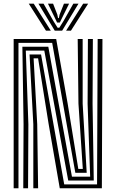

<svg xmlns="http://www.w3.org/2000/svg" viewBox="-20 -1009 622 1029"><path d="M53.2 0V-800H281.1L342.7 -453.4L399.7 -103.5H423.8L400.5 -453.3L396.4 -800H423V-453.3L444.7 -82.8H383.8L259.6 -779.3H79V0ZM104.7 0 106.3 -342.8 99.9 -758.6H238.9L365.6 -62.1H463.2L449.5 -453.3L451.1 -800H477.7L476.1 -453.3L482.5 -41.4H345.7L217.4 -737.9H118.3L132.1 -342.8L130.4 0ZM158.6 0V-342.8L138.4 -717.2H200L324.2 -20.7H500.2L503.4 -800H529.1L525.9 0H300.3L240.4 -345.8L184.1 -696.5H160.1L179.5 -342.8L184.3 0ZM134.1 -989.3H160.8L252.2 -844.8H226.3ZM186 -989.3H213.5L266.4 -896.1L288.7 -860.4H297.9L320.2 -896L373 -989.3H400.6L313.2 -844.8H273.3ZM237 -989.3H264.5L287.1 -931.2L291.1 -912.2H295.5L299.6 -931.2L322.8 -989.3H350.3L314.7 -917.2L300.7 -888.3H285.9L272.1 -917.2ZM425.7 -989.3H452.4L360.3 -844.8H334.3Z"/></svg>

Font: Big Shoulders Inline Text SC Thin
Style: Regular
Weight: 100
Designer: Patric King
Foundry: XO Type Co
Version: Version 2.002